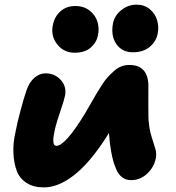

<svg xmlns="http://www.w3.org/2000/svg" viewBox="-20 -772 757 827"><path d="M466.8 -671.9Q474.1 -706.5 503.4 -729.2Q532.7 -752 567.9 -752Q602.1 -752 625.5 -732.2Q648.9 -712.4 657 -684.1Q665 -655.8 659.2 -627Q652.8 -593.8 625.2 -570.3Q597.7 -546.9 551.8 -546.9Q505.9 -546.9 481.2 -582.3Q456.5 -617.7 466.8 -671.9ZM301.8 -544.9Q254.9 -544.9 226.8 -580.6Q198.7 -616.2 207 -661.1Q214.4 -700.7 240.5 -723.4Q266.6 -746.1 304.2 -746.1Q341.3 -746.1 366.5 -726.1Q391.6 -706.1 399.9 -677.7Q408.2 -649.4 401.9 -620.1Q396 -588.9 370.6 -566.9Q345.2 -544.9 301.8 -544.9ZM168.9 35.2Q124.5 35.2 94.7 16.1Q64.9 -2.9 52.5 -35.4Q40 -67.9 37.8 -111.6Q35.6 -155.3 46.9 -204.1Q53.7 -241.2 68.6 -296.9Q83.5 -352.5 94.2 -382.8Q106.4 -418.9 128.7 -437.5Q150.9 -456.1 175.8 -456.1Q216.3 -456.1 242.2 -427Q268.1 -397.9 259.8 -358.9Q256.8 -342.8 241.2 -296.6Q225.6 -250.5 219.2 -226.1Q216.3 -214.4 214.8 -206.5Q213.4 -198.7 211.4 -188Q209.5 -177.2 209.5 -170.4Q209.5 -163.6 210.4 -157Q211.4 -150.4 214.6 -147.2Q217.8 -144 223.1 -144Q261.2 -144 346.2 -283.2Q355 -297.9 370.4 -325Q385.7 -352.1 395 -367.7Q404.3 -383.3 418.7 -405.8Q433.1 -428.2 445.3 -441.2Q457.5 -454.1 472.4 -467.3Q487.3 -480.5 503.4 -486.3Q519.5 -492.2 537.1 -492.2Q615.7 -492.2 619.1 -407.2Q619.1 -399.4 618.9 -324Q618.7 -248.5 621.1 -245.1Q623.5 -211.9 633.3 -181.9Q643.1 -151.9 649.2 -130.9Q655.3 -109.9 650.9 -88.9Q643.1 -51.3 613.5 -23.7Q584 3.9 544.9 3.9Q522.9 3.9 506.8 -7.8Q490.7 -19.5 480.5 -43Q470.2 -66.4 464.1 -92.8Q458 -119.1 453.1 -157.2Q452.6 -165 451.2 -178.7Q449.7 -192.4 449.2 -199.2Q447.3 -196.3 443.6 -190.2Q439.9 -184.1 438 -181.2Q367.2 -70.8 299.3 -17.8Q231.4 35.2 168.9 35.2Z"/></svg>

Font: Shantell Sans Irregular Bouncy
Style: Italic
Weight: 800
Italic angle: -11.31°
Designer: Stephen Nixon, Anya Danilova, Shantell Martin
Foundry: Arrow Type
Version: Version 1.006;[9816181b4]